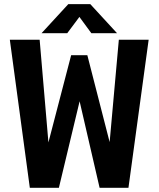

<svg xmlns="http://www.w3.org/2000/svg" viewBox="-20 -888 750 908"><path d="M121 0 26.5 -700H167.5L209 -214.5L316.5 -627H393L498.5 -216L542 -700H683L587.5 0H451L356.5 -409L258.5 0ZM533.5 -731H412L355.5 -808L298 -731H176.5L303 -868.5H407Z"/></svg>

Font: League Mono SemiBold
Style: Regular
Weight: 600
Width: 6
Designer: Tyler Finck
Foundry: The League of Moveable Type / Tyler Finck
Version: Version 2.300;RELEASE